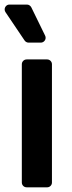

<svg xmlns="http://www.w3.org/2000/svg" viewBox="-27 -799 308 819"><path d="M66.1 -20.6V-524.5Q66.1 -533.4 72.1 -539.4Q78.1 -545.5 87 -545.5H174Q182.5 -545.5 188.6 -539.4Q194.6 -533.4 194.6 -524.5V-20.6Q194.6 -12.1 188.6 -6Q182.5 0 174 0H87Q78.1 0 72.1 -6Q66.1 -12.1 66.1 -20.6ZM94.8 -617.2H146.7Q155.5 -617.2 161.6 -623.4Q167.6 -629.6 167.6 -637.8Q167.6 -642.8 165.5 -647L106.5 -767.8Q103.7 -773.1 98.7 -776.3Q93.8 -779.5 87.7 -779.5H13.8Q4.6 -779.5 -1.2 -773.3Q-7.1 -767 -7.1 -758.5Q-7.1 -752.1 -3.6 -747.2L77.8 -626.4Q80.6 -622.2 85.2 -619.7Q89.8 -617.2 94.8 -617.2Z"/></svg>

Font: DeltaSans SemiBold
Style: Regular
Weight: 600
Designer: Rasmus Andersson
Foundry: rsms
Version: Version 3.012